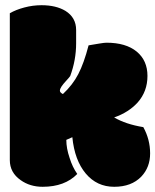

<svg xmlns="http://www.w3.org/2000/svg" viewBox="-20 -716 602 745"><path d="M260.7 -183.6 237.3 -173.3Q237.3 -140.6 250 -103.5Q260.7 -68.4 279.8 -41Q231.4 8.8 145.5 8.8Q96.2 8.8 60.1 -17.1Q18.1 -46.4 18.1 -94.7V-664.6Q41.5 -678.2 74.5 -687Q107.4 -695.8 141.1 -695.8Q197.3 -695.8 233.9 -673.8Q275.4 -647.9 275.4 -599.6V-547.9Q275.4 -482.9 252.4 -420.9Q248 -414.6 236.8 -402.6Q225.6 -390.6 219 -380.9Q212.4 -371.1 212.4 -364Q212.4 -356.9 224.1 -351.1Q262.2 -386.7 283.9 -428.7Q305.7 -470.7 323.7 -540Q330.1 -541 338.4 -542.5Q346.7 -543.9 366 -547.1Q385.3 -550.3 393.1 -550.3Q468.3 -550.3 510.3 -515.9Q552.2 -481.4 552.2 -421.4Q552.2 -361.3 514.2 -318.4Q479 -279.8 422.9 -260.3Q467.8 -233.9 536.1 -222.7Q562.5 -174.8 562.5 -120.8Q562.5 -66.9 528.3 -30.8Q490.2 8.8 423.1 8.8Q356 8.8 312.7 -42.7Q269.5 -94.2 260.7 -183.6Z"/></svg>

Font: Modak
Style: Regular
Weight: 400
Version: Version 1.036;PS Version 1.000;hotconv 1.0.79;makeotf.lib2.5